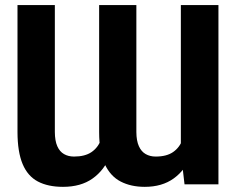

<svg xmlns="http://www.w3.org/2000/svg" viewBox="-20 -723 925 753"><path d="M689.3 -123.6V-703.1H836.7V0H703.7ZM706.1 -243.2 752.7 -244.1Q753.2 -171.4 730.1 -113.8Q707 -56.2 661.3 -23.2Q615.6 9.8 547.7 9.8Q493.5 9.8 453.3 -11Q413.1 -31.7 391 -78.8Q368.9 -125.9 368.8 -205.1V-703.1H514.8V-205.1Q515 -170.9 524.7 -149.6Q534.3 -128.3 551.4 -118.7Q568.5 -109 590.4 -109Q633.5 -109 658.9 -126.7Q684.3 -144.3 695.4 -174.9Q706.5 -205.4 706.1 -243.2ZM386.3 -243.2 434.8 -244.1Q435 -170.2 412 -112.7Q389 -55.3 343 -22.8Q297.1 9.8 227.1 9.8Q168.3 9.8 128.5 -11.2Q88.7 -32.2 68.8 -79.5Q48.8 -126.9 48.6 -205.1V-703.1H195.1V-205.1Q195.3 -170.9 204.7 -149.6Q214.1 -128.3 231.1 -118.7Q248 -109 270.3 -109Q313.2 -109 338.8 -126.5Q364.4 -144 375.6 -174.4Q386.8 -204.8 386.3 -243.2Z"/></svg>

Font: Inter Display V
Style: Regular
Weight: 400
Designer: Rasmus Andersson
Foundry: rsms
Version: Version 3.015;git-src